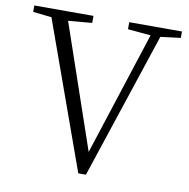

<svg xmlns="http://www.w3.org/2000/svg" viewBox="-81 -806 880 893"><g transform="rotate(10 358.5 -359.5)"><path d="M707 -725.6V-695.3L612.3 -683.6L382.8 7.8H346.7L97.7 -685.5L9.8 -695.3V-725.6H289.1V-692.4L176.8 -682.6L377 -98.6L566.4 -682.6L458 -692.4V-725.6Z"/></g></svg>

Font: GenYoMin TW TTF Light
Style: Regular
Weight: 300
Version: Version 1.300